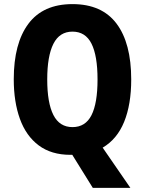

<svg xmlns="http://www.w3.org/2000/svg" viewBox="-20 -745 705 935"><path d="M619 -358Q619 -236 584.5 -151.5Q550 -67 480 -26L615 170H432L332 9Q329 9 323 9Q230 9 168.5 -37Q107 -83 77 -166Q47 -249 47 -359Q47 -534 118.5 -629.5Q190 -725 333 -725Q476 -725 547.5 -630Q619 -535 619 -358ZM210 -358Q210 -244 240 -185Q270 -126 333 -126Q396 -126 425.5 -184Q455 -242 455 -358Q455 -474 425.5 -532.5Q396 -591 333 -591Q270 -591 240 -531.5Q210 -472 210 -358Z"/></svg>

Font: Noto Sans Gujarati UI Condensed ExtraBold
Style: Regular
Weight: 800
Width: 3
Designer: Jelle Bosma - Monotype Design Team, Universal Thirst
Foundry: Monotype Imaging Inc.
Version: Version 2.106; ttfautohint (v1.8.4.7-5d5b)